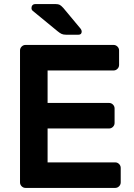

<svg xmlns="http://www.w3.org/2000/svg" viewBox="-20 -920 657 940"><path d="M213 -291V-125H544C551.3 -125 557.7 -122.3 563 -117C568.3 -111.7 571 -105.3 571 -98V-27C571 -19.7 568.3 -13.3 563 -8C557.7 -2.7 551.3 0 544 0H105C97.7 0 91.3 -2.7 86 -8C80.7 -13.3 78 -19.7 78 -27V-673C78 -680.3 80.7 -686.7 86 -692C91.3 -697.3 97.7 -700 105 -700H536C543.3 -700 549.7 -697.3 555 -692C560.3 -686.7 563 -680.3 563 -673V-602C563 -594.7 560.3 -588.3 555 -583C549.7 -577.7 543.3 -575 536 -575H213V-416H514C521.3 -416 527.7 -413.3 533 -408C538.3 -402.7 541 -396.3 541 -389V-318C541 -310.7 538.3 -304.3 533 -299C527.7 -293.7 521.3 -291 514 -291ZM380 -766C380 -770 378.3 -774.3 375 -779L290 -881C282.7 -889 276.7 -894.2 272 -896.5C267.3 -898.8 261 -900 253 -900H153C147 -900 142.3 -898.2 139 -894.5C135.7 -890.8 134 -886 134 -880C134 -875.3 135.7 -871.3 139 -868L262 -767C269.3 -761 275.8 -756.7 281.5 -754C287.2 -751.3 294.7 -750 304 -750H364C374.7 -750 380 -755.3 380 -766Z"/></svg>

Font: Rubik
Style: Regular
Weight: 500
Designer: Hubert & Fischer
Foundry: Hubert & Fischer
Version: Version 1.100